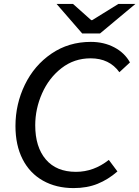

<svg xmlns="http://www.w3.org/2000/svg" viewBox="-20 -948 712 981"><path d="M59 -304Q59 -416 107 -515Q155 -614 243 -674Q331 -734 444 -734Q511 -734 564 -706Q617 -678 644 -629L590 -579Q539 -650 443 -650Q359 -650 294.5 -600Q230 -550 195 -471Q160 -392 160 -308Q160 -197 214 -133.5Q268 -70 368 -70Q459 -70 536 -131L580 -72Q533 -31 479 -9Q425 13 356 13Q267 13 199.5 -25Q132 -63 95.5 -134.5Q59 -206 59 -304ZM269 -928H353L446 -845H451L585 -928H672L491 -777H400Z"/></svg>

Font: Nebula Sans Medium
Style: Regular
Weight: 500
Italic angle: -9°
Designer: Paul D. Hunt for Adobe (as Source Sans)
Foundry: Nebula Entertainment & Broadcasting LLC
Version: Version 1.010